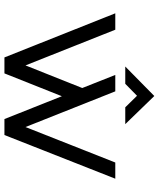

<svg xmlns="http://www.w3.org/2000/svg" viewBox="55 -771 716 866"><g transform="rotate(90 413.0 -338.0)"><path d="M786 -500 589 0H517L414 -259L311 0H239L40 -500H114L275 -95L377 -351L318 -500H392L553 -95L713 -500ZM412 -598 358 -545H280L413 -676L540 -545H464Z"/></g></svg>

Font: Sulphur Point
Style: Regular
Weight: 400
Designer: Noponies / Dale Sattler
Foundry: Noponies
Version: Version 1.000; ttfautohint (v1.8)